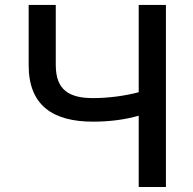

<svg xmlns="http://www.w3.org/2000/svg" viewBox="-20 -747 771 767"><path d="M94.5 -727.3V-487.2C94.1 -324.9 192.5 -261 351.6 -261C421.5 -261 481.9 -269.9 534.1 -284.8V0H642.8V-727.3H534.1V-378.6C479.8 -364 412.3 -355.1 351.6 -355.1C256.7 -355.1 202.8 -387.1 202.8 -487.2V-727.3Z"/></svg>

Font: Magic Ui Pro Medium
Style: Regular
Weight: 500
Designer: Stefan Endress, Andreas Faust
Version: Version 1.000;FEAKit 1.0